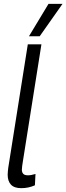

<svg xmlns="http://www.w3.org/2000/svg" viewBox="-20 -971 346 1001"><path d="M125 -740H196L99 -128Q97 -115 95.5 -104.5Q94 -94 94 -86Q94 -73 101 -65Q108 -57 126 -57Q142 -57 165 -64L162 -5Q129 10 91 10Q54 10 37 -8.5Q20 -27 20 -60Q20 -68 21 -77.5Q22 -87 23 -96ZM131 -782 233 -951H306L187 -782Z"/></svg>

Font: Georama SemiCondensed
Style: Italic
Weight: 400
Width: 4
Italic angle: -9°
Designer: Jean-Baptiste Levee
Foundry: Production Type
Version: Version 1.000